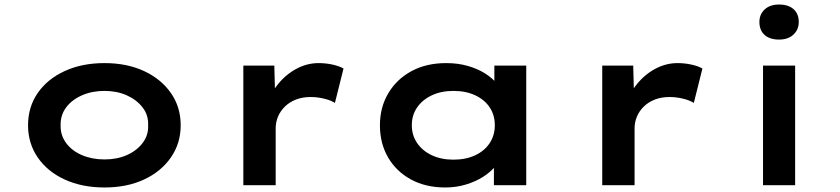

<svg xmlns="http://www.w3.org/2000/svg" viewBox="-20 -819 3713 849"><path d="M442 10Q343 10 266.5 -25Q190 -60 147 -122.5Q104 -185 104 -265Q104 -346 147 -408Q190 -470 266.5 -505Q343 -540 442 -540Q541 -540 616.5 -505Q692 -470 735.5 -408Q779 -346 779 -265Q779 -185 735.5 -122.5Q692 -60 616.5 -25Q541 10 442 10ZM442 -114Q497 -114 540.5 -133Q584 -152 610.5 -186.5Q637 -221 635 -265Q637 -310 610.5 -344Q584 -378 540.5 -397.5Q497 -417 442 -417Q387 -417 342.5 -397.5Q298 -378 272.5 -344Q247 -310 248 -265Q247 -221 272.5 -186.5Q298 -152 342.5 -133Q387 -114 442 -114Z M1056 0V-529H1193L1198 -340L1159 -351Q1174 -403 1209 -446.5Q1244 -490 1291 -515Q1338 -540 1389 -540Q1420 -540 1450 -533.5Q1480 -527 1499 -516L1461 -364Q1442 -376 1412 -383Q1382 -390 1354 -390Q1317 -390 1288 -378.5Q1259 -367 1239 -347Q1219 -327 1209 -302.5Q1199 -278 1199 -252V0Z M1949 10Q1862 10 1797 -25.5Q1732 -61 1696 -123Q1660 -185 1660 -265Q1660 -345 1697.5 -407.5Q1735 -470 1800.5 -505Q1866 -540 1953 -540Q2005 -540 2048.5 -527.5Q2092 -515 2124.5 -494.5Q2157 -474 2177 -449.5Q2197 -425 2201 -402L2166 -400V-529H2307V0H2164V-141L2193 -134Q2190 -108 2169.5 -83Q2149 -58 2116 -37Q2083 -16 2040 -3Q1997 10 1949 10ZM1985 -113Q2040 -113 2081.5 -132.5Q2123 -152 2145.5 -186.5Q2168 -221 2168 -265Q2168 -310 2145.5 -344Q2123 -378 2081.5 -397.5Q2040 -417 1985 -417Q1931 -417 1889.5 -397.5Q1848 -378 1824.5 -344Q1801 -310 1801 -265Q1801 -221 1824.5 -186.5Q1848 -152 1889.5 -132.5Q1931 -113 1985 -113Z M2643 0V-529H2780L2785 -340L2746 -351Q2761 -403 2796 -446.5Q2831 -490 2878 -515Q2925 -540 2976 -540Q3007 -540 3037 -533.5Q3067 -527 3086 -516L3048 -364Q3029 -376 2999 -383Q2969 -390 2941 -390Q2904 -390 2875 -378.5Q2846 -367 2826 -347Q2806 -327 2796 -302.5Q2786 -278 2786 -252V0Z M3354 0V-529H3496V0ZM3425 -644Q3384 -644 3361 -664.5Q3338 -685 3338 -722Q3338 -756 3361.5 -777.5Q3385 -799 3425 -799Q3466 -799 3489 -778.5Q3512 -758 3512 -722Q3512 -688 3488.5 -666Q3465 -644 3425 -644Z"/></svg>

Font: Lexend Peta SemiBold
Style: Regular
Weight: 600
Designer: Bonnie Shaver-Troup, Thomas Jockin
Foundry: Lexend
Version: Version 1.007